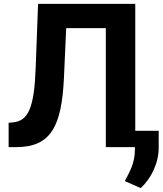

<svg xmlns="http://www.w3.org/2000/svg" viewBox="-20 -747 826 975"><path d="M23.8 0H63.6C238.6 0 293.3 -106.9 304.7 -350.9L316.1 -604H517.4V0H665.1V11C665.5 83.8 636.7 126.8 614 172.6L694.6 208.1C748.6 158.4 786.2 79.9 785.9 2.1V-82.7H666.9V-727.3H173.3L161.2 -403.8C154.1 -201 124.3 -132.1 44.4 -125.4L23.8 -123.6Z"/></svg>

Font: Margiela Sans
Style: Bold
Weight: 700
Designer: Stefan Endress, Andreas Faust
Version: Version 1.100;FEAKit 1.0